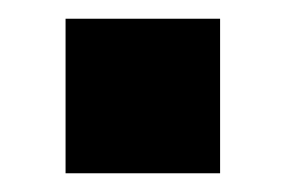

<svg xmlns="http://www.w3.org/2000/svg" viewBox="-20 -438 301 205"><path d="M50 -253V-418H215V-253Z"/></svg>

Font: OpenDyslexic
Style: Regular
Weight: 400
Designer: Abbie Gonzalez
Version: Version 0.920;hotconv 1.0.109;makeotfexe 2.5.65596